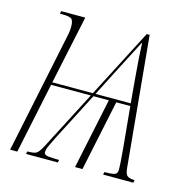

<svg xmlns="http://www.w3.org/2000/svg" viewBox="-85 -618 684 700"><g transform="rotate(15 257.0 -268.0)"><path d="M105 -442Q107 -451 109.5 -464Q112 -477 112 -490Q112 -514 103.5 -520Q95 -526 69 -526H60L62 -536H153L98 -277H251L385 -536H396L442 -48Q444 -25 451 -18Q458 -11 480 -10L478 0H364L366 -10Q390 -10 402.5 -13Q415 -16 415 -32Q415 -42 414 -58.5Q413 -75 410 -109L395 -267H342L286 0H258L314 -267H256L161 -83Q151 -62 144.5 -48.5Q138 -35 138 -24Q138 -14 154 -12Q170 -10 195 -10L193 0H73L75 -10Q101 -10 109.5 -15.5Q118 -21 130 -43L246 -267H96L40 0H13ZM261 -277H394L386 -368Q382 -415 380 -444.5Q378 -474 377 -501H376Q363 -476 350 -450.5Q337 -425 312 -377Z"/></g></svg>

Font: Noto Serif Display ExtraCondensed Thin
Style: Italic
Weight: 100
Width: 2
Italic angle: -12°
Designer: Monotype Design Team
Foundry: Monotype Imaging Inc.
Version: Version 2.009